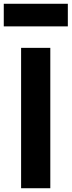

<svg xmlns="http://www.w3.org/2000/svg" viewBox="-46 -999 380 1019"><path d="M314 -859V-979H-26V-859ZM221 0V-745H66V0Z"/></svg>

Font: Plus Jakarta Sans ExtraBold
Style: Regular
Weight: 800
Designer: Gumpita Rahayu
Foundry: Tokotype
Version: Version 2.071;gftools[0.9.30]